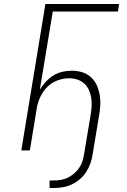

<svg xmlns="http://www.w3.org/2000/svg" viewBox="-20 -755 640 964"><path d="M229 189V151H250Q268 151 286 148Q304 145 320.5 137Q337 129 351.5 116.5Q366 104 377 88.5Q388 73 393.5 55.5Q399 38 402 20L435 -178Q439 -200 440 -221.5Q441 -243 438 -263.5Q435 -284 426.5 -303Q418 -322 403 -335.5Q388 -349 368.5 -355.5Q349 -362 327 -362Q299 -362 270.5 -352Q242 -342 220.5 -321.5Q199 -301 185.5 -274.5Q172 -248 166 -220L130 0H87L208 -735H578L572 -697H245L180 -305Q193 -326 210 -344.5Q227 -363 248 -376Q269 -389 293 -394.5Q317 -400 340 -400Q367 -400 392 -392.5Q417 -385 436 -368Q455 -351 465.5 -328Q476 -305 480.5 -279Q485 -253 483.5 -226Q482 -199 477 -172L445 20Q442 43 434 65.5Q426 88 413 108Q400 128 381 144.5Q362 161 340.5 171Q319 181 295.5 185Q272 189 250 189Z"/></svg>

Font: Iosevka Aile XLt Obl
Style: Regular
Weight: 200
Italic angle: -9°
Designer: Belleve Invis
Foundry: Belleve Invis
Version: Version 31.1.0; ttfautohint (v1.8.4)